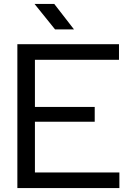

<svg xmlns="http://www.w3.org/2000/svg" viewBox="-20 -953 664 973"><path d="M68 0V-729H583V-650H157V-79H585V0ZM142 -336V-411H460V-336ZM259 -804 155 -933H255L355 -804Z"/></svg>

Font: Hubot Sans Condensed ExtraLight
Style: Regular
Weight: 400
Version: Version 2.000